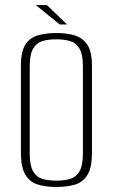

<svg xmlns="http://www.w3.org/2000/svg" viewBox="-20 -730 448 762"><path d="M202 12Q162 12 130.5 2.5Q99 -7 81 -36Q63 -65 63 -125V-469Q63 -526 81 -553.5Q99 -581 131.5 -590Q164 -599 204 -599Q245 -599 276.5 -589.5Q308 -580 326.5 -552.5Q345 -525 345 -469V-125Q345 -64 326.5 -35Q308 -6 276.5 3Q245 12 202 12ZM203 -13Q235 -13 258.5 -20Q282 -27 295.5 -50Q309 -73 309 -120V-467Q309 -514 295.5 -537Q282 -560 258 -567Q234 -574 203 -574Q172 -574 148.5 -567Q125 -560 111.5 -537Q98 -514 98 -467V-120Q98 -73 111.5 -50Q125 -27 148.5 -20Q172 -13 203 -13ZM217 -633 122 -710H166L246 -633Z"/></svg>

Font: Alumni Sans ExtraLight
Style: Regular
Weight: 250
Version: Version 1.018